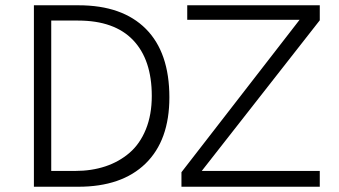

<svg xmlns="http://www.w3.org/2000/svg" viewBox="-20 -710 1290 730"><path d="M108.9 0V-689.9H278.8Q445.3 -689.9 534.7 -600.1Q624 -510.3 624 -339.8Q624 -176.3 533.4 -88.1Q442.9 0 277.8 0ZM669.9 0V-55.2L1119.1 -634.8H691.9V-689.9H1195.8V-632.8L747.1 -60.1H1195.8V0ZM174.8 -60.1H266.1Q328.1 -60.1 380.4 -77.4Q432.6 -94.7 472.4 -128.9Q512.2 -163.1 534.7 -218.5Q557.1 -273.9 557.1 -345.2Q557.1 -482.9 486.1 -557.4Q415 -631.8 276.9 -631.8H174.8Z"/></svg>

Font: HK Grotesk Light
Style: Regular
Weight: 300
Designer: Alfredo Marco Pradil and Stefan Peev
Foundry: Hanken Design Co.
Version: Version 1.045;PS 001.045;hotconv 1.0.88;makeotf.lib2.5.64775